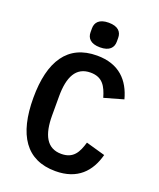

<svg xmlns="http://www.w3.org/2000/svg" viewBox="-166 -1015 932 1128"><g transform="rotate(20 300.0 -451.5)"><path d="M316 -761C376 -761 398 -790 398 -826V-850C398 -886 376 -915 316 -915C256 -915 234 -886 234 -850V-826C234 -790 256 -761 316 -761ZM318 12C457 12 527 -66 556 -175L436 -209C417 -144 392 -95 316 -95C225 -95 189 -169 189 -289V-409C189 -529 225 -603 316 -603C392 -603 417 -554 436 -489L556 -523C527 -632 457 -710 318 -710C135 -710 50 -578 50 -349C50 -118 135 12 318 12Z"/></g></svg>

Font: IBM Mono SemiBold
Style: Regular
Weight: 600
Monospace: yes
Designer: Mike Abbink, Paul van der Laan, Pieter van Rosmalen
Foundry: Bold Monday
Version: Version 2.3